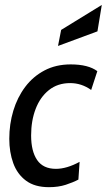

<svg xmlns="http://www.w3.org/2000/svg" viewBox="-20 -766 442 796"><path d="M183 10Q124 10 87.8 -17Q51.5 -44 35 -89.5Q18.5 -135 18.5 -190.5Q18.5 -251.5 35.2 -307Q52 -362.5 84.5 -405.8Q117 -449 164.5 -474Q212 -499 273 -499Q346 -499 383.5 -471L358 -393Q318 -421.5 271 -421.5Q219 -421.5 182.8 -392.5Q146.5 -363.5 127.8 -314.5Q109 -265.5 109 -204.5Q109 -139 134 -102.5Q159 -66 212 -66Q256.5 -66 310 -95L305 -21.5Q283.5 -10 252.8 0Q222 10 183 10ZM220.5 -575.5 233.5 -642 402 -745.5 384 -636Z"/></svg>

Font: Cabin Condensed
Style: Italic
Weight: 400
Width: 3
Italic angle: -10°
Designer: Pablo Impallari
Foundry: Pablo Impallari. http://www.impallari.com Igino Marini. http://www.ikern.com
Version: Version 3.001; ttfautohint (v1.8.3)